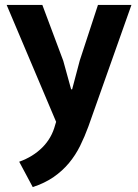

<svg xmlns="http://www.w3.org/2000/svg" viewBox="-20 -497 560 780"><path d="M7 -477H152L237 -250L269 -134H273L304 -251L378 -477H514L339 17Q324 58 305.5 95.5Q287 133 260.5 165Q234 197 198 222Q162 247 113 263L58 160Q114 140 152 102Q190 64 204 11L208 -2Z"/></svg>

Font: Mukta Mahee
Style: Bold
Weight: 700
Designer: Shuchita Grover, Noopur Datye, Girish Dalvi, Yashodeep Gholap
Foundry: Ek Type
Version: Version 2.538;PS 1.000;hotconv 16.6.51;makeotf.lib2.5.65220;